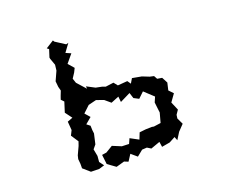

<svg xmlns="http://www.w3.org/2000/svg" viewBox="-102 -845 1205 1017"><g transform="rotate(-15 500.0 -337.0)"><path d="M385 -57 360 -51 371 2 418 30 463 13 486 20 506 -18 541 7 572 -23 599 -27 621 -16 671 -39 678 -10 723 -22 755 -43 765 -23 786 -64 815 -100 795 -134 796 -154 810 -179 786 -224 812 -268 787 -290 793 -332 773 -363 746 -365 734 -383 711 -386 671 -398 618 -403 605 -376 590 -394 536 -385 517 -405 472 -395 454 -400 419 -404 371 -424 374 -410 325 -456 314 -481 330 -511 339 -534 308 -564 342 -613 312 -623 341 -671 328 -666 271 -696 265 -704 223 -672 234 -665 224 -621 226 -614 243 -577 242 -545 223 -491 229 -459 237 -437 229 -410 224 -390 240 -376 227 -318 259 -282 230 -268 238 -220 227 -192 258 -153 252 -129 235 -82 232 -62 237 -35 239 -10 280 20 326 17 356 5 335 -19V-52L324 -91L340 -114L348 -172L344 -191L341 -216L321 -229L353 -261L326 -287L360 -325L389 -335L404 -340L446 -329L480 -305L523 -327L529 -296L585 -330L598 -299L627 -287L656 -320L711 -277L701 -247L709 -208L713 -189L703 -134L664 -125L653 -126L618 -122L583 -115L572 -78L523 -99L513 -70L473 -68L422 -84Z"/></g></svg>

Font: チョークS
Style: Regular
Weight: 400
Designer: [Stick] Fontworks Inc.
Foundry: [Stick] Fontworks Inc.
Version: Version 1.200;FEAKit 1.0